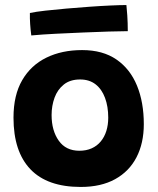

<svg xmlns="http://www.w3.org/2000/svg" viewBox="-20 -730 626 761"><path d="M300 11Q167.5 11 100.5 -59.2Q33.5 -129.5 33.5 -263.5Q33.5 -353 68 -412.2Q102.5 -471.5 163.8 -501.5Q225 -531.5 305.5 -531.5Q387.5 -531.5 441.8 -494Q496 -456.5 523 -390.5Q550 -324.5 550 -238Q550 -162.5 521 -106.5Q492 -50.5 436.2 -19.8Q380.5 11 300 11ZM294.5 -132.5Q322 -132.5 343.2 -142Q364.5 -151.5 379.2 -169.2Q394 -187 401.5 -211Q409 -235 409 -263.5Q409 -308 396.2 -342.2Q383.5 -376.5 358.8 -395.8Q334 -415 297.5 -415Q258 -415 233 -395Q208 -375 196.2 -342.8Q184.5 -310.5 184.5 -274Q184.5 -212.5 212.8 -172.5Q241 -132.5 294.5 -132.5ZM486.5 -606.5Q458 -606.5 411.5 -605Q365 -603.5 310 -601.2Q255 -599 200.8 -596.2Q146.5 -593.5 104 -589.5Q101 -612.5 99.5 -634.8Q98 -657 98.5 -678.5Q121.5 -683.5 159.8 -687.8Q198 -692 243.2 -696Q288.5 -700 334 -703.2Q379.5 -706.5 418.2 -708.2Q457 -710 481 -710Q482.5 -698.5 484.5 -668.8Q486.5 -639 486.5 -606.5Z"/></svg>

Font: Grandstander Thin
Style: Bold
Weight: 700
Version: Version 1.200